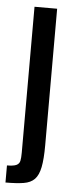

<svg xmlns="http://www.w3.org/2000/svg" viewBox="-60 -539 294 761"><g transform="rotate(5 87.0 -158.0)"><path d="M-8 194V126Q18 126 29.5 120.5Q41 115 43.5 103Q46 91 46 71V-510H136V33Q136 88 129.5 120.5Q123 153 107.5 169Q92 185 64 189.5Q36 194 -8 194Z"/></g></svg>

Font: Saira ExtraCondensed SemiBold
Style: Regular
Weight: 600
Width: 2
Designer: Hector Gatti with collaboration of the Omnibus-Type team
Foundry: Omnibus-Type
Version: Version 1.101